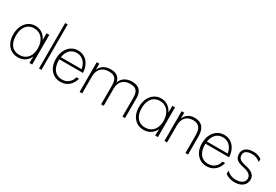

<svg xmlns="http://www.w3.org/2000/svg" viewBox="55 -1758 3992 2773"><g transform="rotate(30 2050.5 -371.5)"><path d="M263 14Q196.5 14 147 -18Q97.5 -50 70 -107.2Q42.5 -164.5 42.5 -241Q42.5 -319.5 70.5 -379.8Q98.5 -440 148.2 -474Q198 -508 262.5 -508Q340 -508 394.8 -460.5Q449.5 -413 472 -326.5L452 -313.5V-495H497.5V0H451.5L457.5 -171L471 -155Q457 -101 427.5 -63.2Q398 -25.5 356.5 -5.8Q315 14 263 14ZM265 -26.5Q322.5 -26.5 364.2 -52.5Q406 -78.5 428.8 -126.5Q451.5 -174.5 451.5 -241Q451.5 -309.5 428.2 -360.5Q405 -411.5 363 -439.5Q321 -467.5 264.5 -467.5Q208.5 -467.5 168.5 -441Q128.5 -414.5 107 -365Q85.5 -315.5 85.5 -246Q85.5 -177 106.8 -128Q128 -79 168.2 -52.8Q208.5 -26.5 265 -26.5Z M610.5 0V-757H652V0Z M973.5 14Q907.5 14 857.8 -18Q808 -50 780.2 -107.5Q752.5 -165 752.5 -241Q752.5 -319.5 780.5 -379.8Q808.5 -440 858.5 -474Q908.5 -508 973.5 -508Q1036.5 -508 1084.5 -477.5Q1132.5 -447 1161 -391.5Q1189.5 -336 1193.5 -261H1154.5Q1151 -309.5 1136.5 -347.8Q1122 -386 1098.5 -412.8Q1075 -439.5 1043.5 -453.8Q1012 -468 973.5 -468Q933.5 -468 901.2 -452.5Q869 -437 846.2 -408Q823.5 -379 811.2 -337.8Q799 -296.5 799 -245.5Q799 -194.5 811 -153.8Q823 -113 845.8 -84.8Q868.5 -56.5 901 -41.5Q933.5 -26.5 974.5 -26.5Q1016.5 -26.5 1050.8 -42.5Q1085 -58.5 1109 -88.5Q1133 -118.5 1144 -160.5H1185.5Q1171 -105 1141 -66Q1111 -27 1068.8 -6.5Q1026.5 14 973.5 14ZM773.5 -261V-298.5H1178L1179.5 -261Z M1288.5 0V-495H1331.5V-329.5L1320 -352.5Q1329.5 -402.5 1355.8 -437.2Q1382 -472 1423.5 -490Q1465 -508 1519.5 -508Q1574.5 -508 1611.2 -489Q1648 -470 1667.2 -431.8Q1686.5 -393.5 1688 -335.5L1672 -336.5Q1679 -391.5 1705 -429.8Q1731 -468 1774.5 -488Q1818 -508 1876 -508Q1932.5 -508 1970.2 -488Q2008 -468 2026.8 -428.2Q2045.5 -388.5 2045.5 -329V-0.5H2002.5V-315.5Q2002.5 -369 1988.8 -402.2Q1975 -435.5 1945.2 -451Q1915.5 -466.5 1867.5 -466.5Q1825.5 -466.5 1792.5 -454.2Q1759.5 -442 1736.5 -418.8Q1713.5 -395.5 1701.8 -362Q1690 -328.5 1690 -285.5V0H1647V-315.5Q1647 -369 1633 -402.8Q1619 -436.5 1589 -452.2Q1559 -468 1511 -468Q1469 -468 1435.8 -455.5Q1402.5 -443 1379.2 -419.5Q1356 -396 1343.8 -362.2Q1331.5 -328.5 1331.5 -285.5V0Z M2359.5 14Q2293 14 2243.5 -18Q2194 -50 2166.5 -107.2Q2139 -164.5 2139 -241Q2139 -319.5 2167 -379.8Q2195 -440 2244.8 -474Q2294.5 -508 2359 -508Q2436.5 -508 2491.2 -460.5Q2546 -413 2568.5 -326.5L2548.5 -313.5V-495H2594V0H2548L2554 -171L2567.5 -155Q2553.5 -101 2524 -63.2Q2494.5 -25.5 2453 -5.8Q2411.5 14 2359.5 14ZM2361.5 -26.5Q2419 -26.5 2460.8 -52.5Q2502.5 -78.5 2525.2 -126.5Q2548 -174.5 2548 -241Q2548 -309.5 2524.8 -360.5Q2501.5 -411.5 2459.5 -439.5Q2417.5 -467.5 2361 -467.5Q2305 -467.5 2265 -441Q2225 -414.5 2203.5 -365Q2182 -315.5 2182 -246Q2182 -177 2203.2 -128Q2224.5 -79 2264.8 -52.8Q2305 -26.5 2361.5 -26.5Z M2703.5 0V-495H2747V-334L2734 -330.5Q2738 -386 2761.5 -425.8Q2785 -465.5 2824.8 -486.8Q2864.5 -508 2917 -508Q2977.5 -508 3017.2 -484.2Q3057 -460.5 3077 -413Q3097 -365.5 3097 -293.5V0H3053.5V-290Q3053.5 -352 3038.5 -390.8Q3023.5 -429.5 2992 -448Q2960.5 -466.5 2910.5 -466.5Q2872.5 -466.5 2842.2 -454Q2812 -441.5 2790.8 -418Q2769.5 -394.5 2758.2 -361Q2747 -327.5 2747 -285.5V0Z M3410.5 14Q3344.5 14 3294.8 -18Q3245 -50 3217.2 -107.5Q3189.5 -165 3189.5 -241Q3189.5 -319.5 3217.5 -379.8Q3245.5 -440 3295.5 -474Q3345.5 -508 3410.5 -508Q3473.5 -508 3521.5 -477.5Q3569.5 -447 3598 -391.5Q3626.5 -336 3630.5 -261H3591.5Q3588 -309.5 3573.5 -347.8Q3559 -386 3535.5 -412.8Q3512 -439.5 3480.5 -453.8Q3449 -468 3410.5 -468Q3370.5 -468 3338.2 -452.5Q3306 -437 3283.2 -408Q3260.5 -379 3248.2 -337.8Q3236 -296.5 3236 -245.5Q3236 -194.5 3248 -153.8Q3260 -113 3282.8 -84.8Q3305.5 -56.5 3338 -41.5Q3370.5 -26.5 3411.5 -26.5Q3453.5 -26.5 3487.8 -42.5Q3522 -58.5 3546 -88.5Q3570 -118.5 3581 -160.5H3622.5Q3608 -105 3578 -66Q3548 -27 3505.8 -6.5Q3463.5 14 3410.5 14ZM3210.5 -261V-298.5H3615L3616.5 -261Z M3875 12.5Q3842.5 12.5 3814.2 6.2Q3786 0 3762.2 -11.2Q3738.5 -22.5 3719.5 -37L3720 -91Q3735 -77 3756.2 -62.5Q3777.5 -48 3806.8 -38.2Q3836 -28.5 3874.5 -28.5Q3905 -28.5 3931.2 -35Q3957.5 -41.5 3977.2 -54.2Q3997 -67 4008 -85.8Q4019 -104.5 4019 -129Q4019 -148.5 4011.8 -165.5Q4004.5 -182.5 3988.2 -196.8Q3972 -211 3944.8 -222Q3917.5 -233 3877.5 -241Q3836 -249.5 3807.5 -261.2Q3779 -273 3761.8 -289.5Q3744.5 -306 3736.8 -328.5Q3729 -351 3729 -380.5Q3729 -420 3749 -448.5Q3769 -477 3806 -492.5Q3843 -508 3893.5 -508Q3923 -508 3947.2 -503.2Q3971.5 -498.5 3993 -489.2Q4014.5 -480 4035 -466.5V-417.5Q4018.5 -429.5 3998.8 -441.2Q3979 -453 3953.8 -460.8Q3928.5 -468.5 3894.5 -468.5Q3860 -468.5 3831.2 -460.2Q3802.5 -452 3785.5 -432.8Q3768.5 -413.5 3768.5 -380.5Q3768.5 -361.5 3776 -342.2Q3783.5 -323 3808.2 -307Q3833 -291 3883.5 -280.5Q3927.5 -271.5 3960.8 -259.2Q3994 -247 4016.2 -229.8Q4038.5 -212.5 4049.8 -190Q4061 -167.5 4061 -138Q4061 -93.5 4039 -59.5Q4017 -25.5 3975.5 -6.5Q3934 12.5 3875 12.5Z"/></g></svg>

Font: Russolo 10pt ExtraLight
Style: Regular
Weight: 200
Designer: Micah Stupak-Hahn
Version: Version 1.000